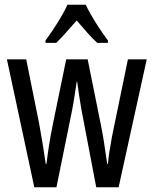

<svg xmlns="http://www.w3.org/2000/svg" viewBox="-20 -786 645 806"><path d="M340 -766H263C244 -723 207 -665 171 -616V-606H216C240 -629 271 -665 302 -700C332 -665 360 -632 388 -606H433V-616C400 -660 361 -721 340 -766ZM322 -325 384 0H478L596 -537H517L450 -212C441 -164 435 -124 433 -98H430C420 -170 411 -227 403 -264L348 -537H258L202 -265C189 -202 181 -146 175 -98H172C164 -155 154 -214 144 -269L90 -537H9L124 0H217L283 -325C290 -361 296 -404 302 -443H304C309 -406 315 -363 322 -325Z"/></svg>

Font: Noto Sans Sinhala UI ExtraCondensed
Style: Regular
Weight: 400
Width: 2
Designer: Jelle Bosma - Monotype Design Team
Foundry: Monotype Imaging Inc.
Version: Version 2.006